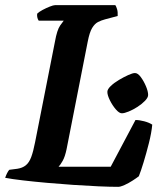

<svg xmlns="http://www.w3.org/2000/svg" viewBox="-31 -724 626 744"><path d="M427 0Q396 0 350.5 -2Q305 -4 253.5 -7.5Q202 -11 151.5 -15.5Q101 -20 58 -25Q15 -30 -11 -35Q-8 -44 -3.5 -53Q1 -62 5 -66L36 -70Q56 -73 69 -83.5Q82 -94 90 -115.5Q98 -137 105 -173L182 -563Q190 -608 202 -625Q214 -642 216 -644H119Q116 -648 114 -655Q112 -662 113 -671Q120 -678 134 -685.5Q148 -693 162 -698.5Q176 -704 182 -704H416Q419 -700 422.5 -689Q426 -678 425 -662L376 -649Q361 -645 348.5 -638.5Q336 -632 326 -615.5Q316 -599 309 -563L227 -146Q221 -117 212 -101Q203 -85 196 -78H398L494 -259Q509 -259 528 -254Q547 -249 559 -241Q556 -209 546 -169.5Q536 -130 525.5 -95.5Q515 -61 507 -41Q498 -34 482.5 -24Q467 -14 451.5 -7Q436 0 427 0ZM441 -285Q431 -285 418 -300Q405 -315 395 -335Q385 -355 385 -368Q385 -378 398 -390.5Q411 -403 429.5 -414Q448 -425 465.5 -433Q483 -441 492 -441Q503 -441 514.5 -425.5Q526 -410 534.5 -390Q543 -370 543 -356Q543 -346 531 -333.5Q519 -321 502 -310Q485 -299 468 -292Q451 -285 441 -285Z"/></svg>

Font: Texturina 12pt
Style: Bold Italic
Weight: 700
Italic angle: -11°
Designer: Guillermo Torres Carreño
Foundry: Omnibus-Type
Version: Version 1.002